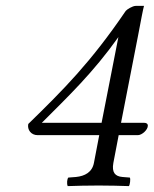

<svg xmlns="http://www.w3.org/2000/svg" viewBox="-20 -630 522 652"><path d="M469 -213H391L449 -510C459 -563 466 -600 469 -610H441C430 -610 411 -598 407 -593C288 -418 196 -326 76 -209C72 -190 85 -171 108 -171H317L299 -77C293 -45 268 -32 238 -29L212 -27C208 -23 206 -6 210 2C240 1 273 0 315 0C354 0 388 1 418 2C421 -2 424 -22 421 -27L396 -29C371 -31 359 -44 365 -77L383 -171H448C462 -171 482 -189 482 -203C482 -210 477 -213 469 -213ZM382 -504 325 -213H122C213 -304 296 -383 382 -504Z"/></svg>

Font: Libertinus Serif
Style: Italic
Weight: 400
Italic angle: -12°
Designer: Philipp H. Poll, Khaled Hosny
Foundry: Caleb Maclennan
Version: Version 7.050;RELEASE